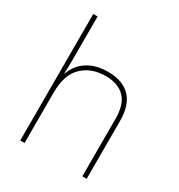

<svg xmlns="http://www.w3.org/2000/svg" viewBox="-179 -880 931 999"><g transform="rotate(30 286.5 -380.0)"><path d="M116 -496Q116 -474 115.5 -456.5Q115 -439 114 -417H116Q127 -449 151 -476.5Q175 -504 214 -521Q253 -538 309 -538Q395 -538 442 -491Q489 -444 489 -346V0H463V-345Q463 -433 422.5 -473Q382 -513 309 -513Q223 -513 169.5 -461.5Q116 -410 116 -302V0H90V-760H116Z"/></g></svg>

Font: Noto Sans Khmer UI Thin
Style: Regular
Weight: 100
Designer: Danh Hong and the Monotype Design Team
Foundry: Monotype Imaging Inc.
Version: Version 2.002; ttfautohint (v1.8.4.7-5d5b)